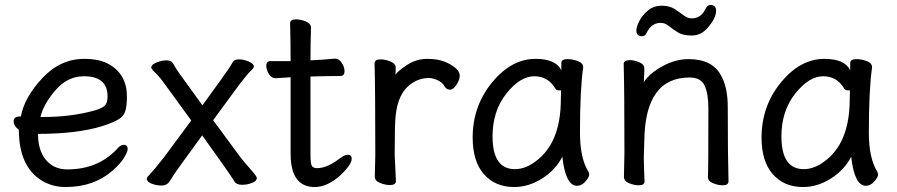

<svg xmlns="http://www.w3.org/2000/svg" viewBox="-20 -729 3611 773"><path d="M244 24Q191 24 148 -2Q56 -59 56 -206Q35 -222 35 -241Q35 -260 60 -260H64Q78 -337 150.5 -414.5Q223 -492 319 -492Q383 -492 421 -469Q491 -428 491 -340Q491 -305 485 -283.5Q479 -262 458 -249Q437 -236 391 -221Q290 -190 133 -190Q133 -123 165 -85Q197 -47 251 -47Q374 -47 451 -129Q465 -146 478 -146Q494 -146 494 -130Q494 -117 479 -93Q464 -69 433 -42Q358 24 244 24ZM143 -258H155Q266 -258 360 -284Q394 -294 403.5 -305.5Q413 -317 413 -341Q413 -422 318 -422Q252 -422 203.5 -366Q155 -310 143 -258Z M630 18Q652 18 662 2Q668 -6 678 -22.5Q688 -39 794 -184Q903 -33 924 2Q932 15 955 15Q975 15 994.5 7.5Q1014 0 1014 -13Q1014 -19 987 -49.5Q960 -80 948 -96L838 -245L946 -392Q976 -431 989 -443Q1002 -455 1002 -461Q1002 -473 981 -481.5Q960 -490 943 -490Q924 -490 918.5 -481Q913 -472 905 -458.5Q897 -445 795 -305L706 -428Q691 -448 676 -475Q669 -486 650 -486Q632 -486 610.5 -477.5Q589 -469 589 -457Q589 -451 604.5 -437Q620 -423 645 -388L750 -244L639 -94Q597 -41 584 -28Q571 -15 571 -10Q571 3 590.5 10.5Q610 18 630 18Z M1247 24Q1150 24 1150 -110V-418L1090 -414Q1073 -414 1062.5 -431Q1052 -448 1052 -464Q1052 -483 1069 -483H1150Q1150 -556 1148 -635Q1148 -651 1172 -651Q1191 -651 1211.5 -642.5Q1232 -634 1232 -617Q1230 -552 1230 -486Q1276 -488 1328 -493Q1345 -493 1356 -476Q1367 -459 1367 -443Q1367 -423 1350 -423Q1302 -423 1230 -421V-108Q1230 -70 1235.5 -61Q1241 -52 1257 -52Q1297 -52 1349 -92Q1368 -106 1380 -106Q1396 -106 1396 -90Q1396 -66 1349 -22Q1297 24 1247 24Z M1550 16Q1531 16 1510 7.5Q1489 -1 1489 -18L1491 -106Q1491 -367 1488 -474Q1488 -490 1512 -490Q1531 -490 1552 -481.5Q1573 -473 1573 -458Q1573 -436 1572 -428Q1583 -444 1618 -467Q1656 -492 1699 -492Q1741 -492 1768 -481.5Q1795 -471 1813 -456Q1831 -441 1831 -424Q1831 -408 1818 -388Q1805 -368 1792 -368Q1778 -368 1770 -381Q1761 -398 1741 -406.5Q1721 -415 1707 -415Q1667 -415 1633 -390Q1583 -354 1573 -265Q1569 -230 1569 -106L1574 0Q1574 16 1550 16Z M2050 24Q1974 24 1928.5 -27.5Q1883 -79 1883 -175Q1883 -302 1961 -397Q2039 -492 2136 -492Q2218 -492 2240 -446V-475Q2240 -491 2265 -491Q2285 -491 2306.5 -483Q2328 -475 2328 -458Q2315 -368 2315 -195Q2315 -92 2349 -38Q2352 -32 2352 -25Q2352 -16 2337 1.5Q2322 19 2303 19Q2257 19 2244 -98Q2216 -44 2162 -10Q2108 24 2050 24ZM2053 -48Q2095 -48 2136 -79Q2238 -153 2238 -330L2239 -365H2230Q2221 -365 2216 -372Q2187 -422 2131 -422Q2074 -422 2018.5 -352Q1963 -282 1963 -180Q1963 -48 2053 -48Z M2552 17Q2533 17 2512.5 8.5Q2492 0 2492 -17L2494 -115Q2494 -364 2491 -471Q2491 -487 2515 -487Q2533 -487 2553.5 -478.5Q2574 -470 2574 -453V-439Q2572 -411 2572 -398Q2594 -433 2646.5 -462Q2699 -491 2752 -491Q2848 -491 2883 -425Q2910 -378 2910 -297Q2910 -105 2913 1Q2913 17 2890 17Q2871 17 2850.5 8.5Q2830 0 2830 -17Q2832 -34 2832 -293Q2832 -351 2817 -384Q2802 -417 2756 -417Q2577 -417 2574 -162L2572 -97Q2572 -59 2575 1Q2575 17 2552 17ZM2566 -583Q2542 -583 2542 -606Q2542 -621 2554 -644.5Q2566 -668 2589 -687Q2612 -706 2644 -706Q2676 -706 2696.5 -692.5Q2717 -679 2732.5 -667Q2748 -655 2765 -655Q2802 -655 2821 -694Q2828 -709 2840 -709Q2863 -709 2863 -686Q2863 -655 2828 -616Q2802 -586 2765 -586Q2729 -586 2708.5 -599Q2688 -612 2672.5 -624.5Q2657 -637 2640 -637Q2603 -637 2584 -598Q2577 -583 2566 -583Z M3213 24Q3137 24 3091.5 -27.5Q3046 -79 3046 -175Q3046 -302 3124 -397Q3202 -492 3299 -492Q3381 -492 3403 -446V-475Q3403 -491 3428 -491Q3448 -491 3469.5 -483Q3491 -475 3491 -458Q3478 -368 3478 -195Q3478 -92 3512 -38Q3515 -32 3515 -25Q3515 -16 3500 1.5Q3485 19 3466 19Q3420 19 3407 -98Q3379 -44 3325 -10Q3271 24 3213 24ZM3216 -48Q3258 -48 3299 -79Q3401 -153 3401 -330L3402 -365H3393Q3384 -365 3379 -372Q3350 -422 3294 -422Q3237 -422 3181.5 -352Q3126 -282 3126 -180Q3126 -48 3216 -48Z"/></svg>

Font: LXGW WenKai TC
Style: Bold
Weight: 700
Designer: LXGW / Fontworks Inc.
Foundry: LXGW / Fontworks Inc.
Version: Version 1.330;April 28, 2024